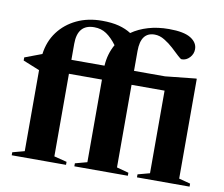

<svg xmlns="http://www.w3.org/2000/svg" viewBox="-81 -843 1100 942"><g transform="rotate(10 469.5 -372.0)"><path d="M305 0H34.5V-15L94 -31V-434.5L11.5 -468V-483.5L96.5 -515.5Q105 -579.5 140.2 -626.8Q175.5 -674 231 -700.5Q286.5 -727 357.5 -727Q406 -727 441.2 -717.8Q476.5 -708.5 502.5 -691.5Q538 -716.5 584.8 -730.2Q631.5 -744 687.5 -744Q762 -744 796 -722.8Q830 -701.5 830 -668.5Q830 -644.5 813.2 -626.5Q796.5 -608.5 774 -608.5Q768 -608.5 753 -623Q738 -637.5 717.2 -656.5Q696.5 -675.5 672.2 -690.2Q648 -705 623 -705Q553.5 -705 553.5 -611V-512H708L857 -527.5H863.5V-30L920.5 -15V0H658.5V-15L718 -31V-442.5H553.5V-31L613 -15V0H346.5V-15L406 -31V-442.5H241.5V-31L305 -15ZM241.5 -592V-512H406.5Q410 -571.5 437.5 -619.5Q412 -653.5 385.8 -671.2Q359.5 -689 324.5 -689Q241.5 -689 241.5 -592Z"/></g></svg>

Font: Newsreader 72pt SemiBold
Style: Regular
Weight: 600
Designer: Hugues Gentile
Foundry: Production Type
Version: Version 1.003; ttfautohint (v1.8.3)